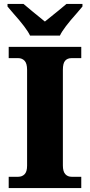

<svg xmlns="http://www.w3.org/2000/svg" viewBox="-20 -951 455 971"><path d="M24 -57H72Q92 -57 104.5 -70Q117 -83 117 -113V-598Q117 -630 104.5 -643.5Q92 -657 72 -657H24V-714H391V-657H342Q321 -657 309.5 -644Q298 -631 298 -598V-114Q298 -84 310 -70.5Q322 -57 342 -57H391V0H24ZM46 -885 18 -918V-931H99Q134 -901 207 -842Q292 -910 316 -931H397V-918L369 -885Q300 -808 283 -771H132Q115 -808 46 -885Z"/></svg>

Font: Noto Serif ExtraBold
Style: Regular
Weight: 800
Designer: Monotype Design Team
Foundry: Monotype Imaging Inc.
Version: Version 1.001